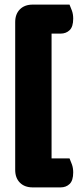

<svg xmlns="http://www.w3.org/2000/svg" viewBox="-20 -683 343 834"><path d="M46 -587Q46 -622 66.5 -642.5Q87 -663 122 -663H282Q287 -652 292.5 -636.5Q298 -621 298 -602Q298 -567 282.5 -552Q267 -537 243 -537H204V5H282Q287 16 292.5 31.5Q298 47 298 66Q298 101 282.5 116Q267 131 243 131H122Q87 131 66.5 110.5Q46 90 46 55Z"/></svg>

Font: BALOOCHETTANREGULAR
Style: Book
Weight: 400
Designer: Maithili Shingre and Ek Type
Foundry: Ek Type
Version: Version 1.100;PS 1.000;hotconv 1.0.88;makeotf.lib2.5.647800;